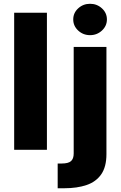

<svg xmlns="http://www.w3.org/2000/svg" viewBox="-20 -795 640 1019"><path d="M229 -727.5V0H55.2V-727.5ZM371.1 -545.9H544.9V22.9Q544.9 90.3 517.3 130.1Q489.7 169.9 439.5 187Q389.2 204.1 321.3 204.1H286.1V72.8H307.1Q343.3 72.8 357.2 59.8Q371.1 46.9 371.1 19.5ZM458 -608.4Q421.4 -608.4 395 -632.8Q368.7 -657.2 368.7 -691.9Q368.7 -726.6 395 -750.7Q421.4 -774.9 458 -774.9Q494.6 -774.9 521 -750.7Q547.4 -726.6 547.4 -691.9Q547.4 -657.2 521 -632.8Q494.6 -608.4 458 -608.4Z"/></svg>

Font: Inter Extra Bold
Style: Regular
Weight: 800
Designer: Rasmus Andersson
Foundry: rsms
Version: Version 4.000;git-3c8e0fc